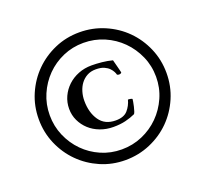

<svg xmlns="http://www.w3.org/2000/svg" viewBox="-119 -810 1037 969"><g transform="rotate(-20 399.5 -325.0)"><path d="M115 -325Q115 -266 137.5 -214Q160 -162 198.5 -123Q237 -84 288.5 -61.5Q340 -39 399 -39Q458 -39 510 -61.5Q562 -84 601 -123Q640 -162 663 -214Q686 -266 686 -325Q686 -384 663 -436Q640 -488 601 -527Q562 -566 510 -588.5Q458 -611 399 -611Q340 -611 288.5 -588.5Q237 -566 198.5 -527Q160 -488 137.5 -436Q115 -384 115 -325ZM399 -490Q425 -490 454.5 -487Q484 -484 510 -477Q510 -476 513 -465.5Q516 -455 519 -442.5Q522 -430 525 -419Q528 -408 528 -406Q528 -403 523.5 -401Q519 -399 514 -399Q512 -399 509 -400Q506 -401 504 -402Q503 -408 498 -418Q493 -428 483 -438.5Q473 -449 456 -456.5Q439 -464 412 -464Q385 -464 365 -453Q345 -442 331.5 -424Q318 -406 311 -382.5Q304 -359 304 -334Q304 -271 333 -229Q362 -187 420 -187Q464 -187 484.5 -210.5Q505 -234 513 -265Q521 -265 527.5 -263.5Q534 -262 536 -260Q536 -257 534 -245.5Q532 -234 529 -221Q526 -208 522.5 -197.5Q519 -187 516 -185Q492 -174 463.5 -167Q435 -160 398 -160Q360 -160 327 -172.5Q294 -185 270 -207Q246 -229 232 -258.5Q218 -288 218 -322Q218 -357 232 -387.5Q246 -418 270.5 -441Q295 -464 328 -477Q361 -490 399 -490ZM56 -325Q56 -396 83 -458.5Q110 -521 156.5 -567.5Q203 -614 265 -641Q327 -668 398 -668Q469 -668 532 -641Q595 -614 641.5 -567.5Q688 -521 715 -458.5Q742 -396 742 -325Q742 -254 715 -191.5Q688 -129 641.5 -82.5Q595 -36 532 -9Q469 18 398 18Q327 18 265 -9Q203 -36 156.5 -82.5Q110 -129 83 -191.5Q56 -254 56 -325Z"/></g></svg>

Font: Vermiglione SemiBold
Style: Italic
Weight: 600
Italic angle: -11°
Version: Version 1.000